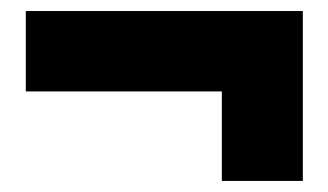

<svg xmlns="http://www.w3.org/2000/svg" viewBox="-20 -402 602 352"><path d="M386.7 -70.3V-234.4H27.3V-381.8H535.2V-70.3Z"/></svg>

Font: Reddit Mono Black
Style: Regular
Weight: 900
Monospace: yes
Designer: Stephen Hutchings
Foundry: Reddit
Version: Version 1.014